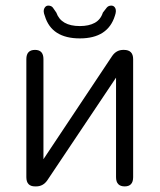

<svg xmlns="http://www.w3.org/2000/svg" viewBox="-20 -665 570 685"><path d="M105 0Q74 0 74 -33V-454Q74 -487 105 -487Q135 -487 135 -454V-97L380 -465Q395 -487 420 -487H422Q455 -487 455 -454V-33Q455 0 425 0Q394 0 394 -33V-388L149 -22Q134 0 109 0ZM265 -528Q164 -528 140 -608Q133 -625 138 -635Q143 -645 152 -645Q163 -645 168.5 -638Q174 -631 181 -620Q198 -572 265 -572Q297 -572 318 -583.5Q339 -595 347 -620Q355 -631 361 -638Q367 -645 377 -645Q387 -645 391.5 -635.5Q396 -626 390 -609Q365 -528 265 -528Z"/></svg>

Font: Zen Maru Gothic
Style: Regular
Weight: 400
Designer: Yoshimichi Ohira
Foundry: Positype
Version: Version 1.002